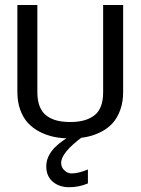

<svg xmlns="http://www.w3.org/2000/svg" viewBox="-20 -556 577 788"><path d="M273.9 155.8Q301.8 155.8 340.8 139.6V196.8Q303.7 212.4 264.2 212.4Q223.1 212.4 196.5 189.7Q169.9 167 169.9 126.5Q169.9 59.6 263.2 5.4H318.8Q231 70.3 231 112.3Q231 130.9 244.4 143.3Q257.8 155.8 273.9 155.8ZM51.3 -178.7V-535.6H133.3V-177.7Q133.3 -142.6 143.3 -118.2Q153.3 -93.8 172.1 -80.3Q190.9 -66.9 214.6 -61Q238.3 -55.2 269 -55.2Q332.5 -55.2 367.9 -83Q403.3 -110.8 403.3 -177.7V-535.6H485.4V-178.7Q485.4 -137.7 473.6 -105Q461.9 -72.3 442.1 -50.5Q422.4 -28.8 394.5 -14.6Q366.7 -0.5 335.7 5.9Q304.7 12.2 269 12.2Q233.9 12.2 202.6 5.9Q171.4 -0.5 143.3 -14.9Q115.2 -29.3 95 -51Q74.7 -72.8 63 -105.5Q51.3 -138.2 51.3 -178.7Z"/></svg>

Font: Oxygen
Style: Regular
Weight: 400
Designer: Vernon Adams
Foundry: Vernon Adams
Version: Version Release 0.2.3 webfont; ttfautohint (v0.93.3-1d66) -l